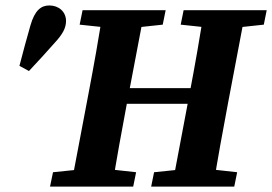

<svg xmlns="http://www.w3.org/2000/svg" viewBox="-20 -695 1013 715"><path d="M166.3 0H476L486.9 -53.6L351.8 -68.6H323.1L177.4 -53.6L166.3 0ZM243.9 0H397.6C414.3 -103 433 -207 452.7 -310.7L518.6 -657.1H364.4C347.7 -554.1 329.4 -450.1 309.7 -347.1L243.9 0ZM276.6 -603.2 417.6 -588.2H446.7L586 -603.2L596.9 -657.1H287.5L276.6 -603.2ZM382.4 -308.5H760.6V-366.7H382.4V-308.5ZM542.9 0H852.3L863.2 -53.6L728.4 -68.6H699.4L553.8 -53.6L542.9 0ZM620.5 0H773.9C790.7 -103 809.4 -207 829.1 -310.7L894.9 -657.1H740.5C723.8 -554.1 705.8 -450.1 686.1 -347.1L620.5 0ZM652.9 -603.2 794 -588.2H823.3L962.4 -603.2L973.2 -657.1H663.8L652.9 -603.2ZM52.4 -449.8 87.8 -430.5C121.7 -466.6 153 -500.6 184.7 -536.7C212.7 -567.1 225.9 -590.3 225.9 -616.9C225.9 -651.7 198.4 -674.7 163.7 -674.7C133.8 -674.7 109.5 -657.5 93.2 -599.9C79.6 -553.9 65.5 -499.3 52.4 -449.8Z"/></svg>

Font: Source Serif 4 Variable
Style: Italic
Weight: 400
Italic angle: -12°
Designer: Frank Grießhammer
Foundry: Adobe Systems Incorporated
Version: Version 4.004;hotconv 1.0.116;makeotfexe 2.5.65601